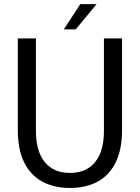

<svg xmlns="http://www.w3.org/2000/svg" viewBox="-20 -918 692 950"><path d="M326.3 12Q247.5 12 189.4 -19.3Q131.3 -50.6 99.7 -114.2Q68.2 -177.7 68.2 -275V-728H157.8V-269.9Q157.8 -169.8 201.5 -116.1Q245.2 -62.4 326.3 -62.4Q407.3 -62.4 450.7 -116.1Q494.2 -169.8 494.2 -269.9V-728H583.8V-275Q583.8 -177.7 552.2 -114.2Q520.7 -50.6 463.1 -19.3Q405.4 12 326.3 12ZM295.6 -772.4 377.2 -897.7H457.9L354.5 -772.4Z"/></svg>

Font: Murecho Thin
Style: Regular
Weight: 100
Designer: Neil Summerour
Foundry: Positype
Version: Version 1.010